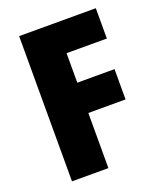

<svg xmlns="http://www.w3.org/2000/svg" viewBox="-133 -800 747 887"><g transform="rotate(-20 240.5 -357.0)"><path d="M246 0H67V-714H444V-565H246V-420H429V-271H246Z"/></g></svg>

Font: Noto Sans Oriya Cond Blk
Style: Regular
Weight: 900
Width: 3
Designer: Amélie Bonet and Sol Matas
Foundry: Google LLC
Version: Version 2.006; ttfautohint (v1.8.4.7-5d5b)